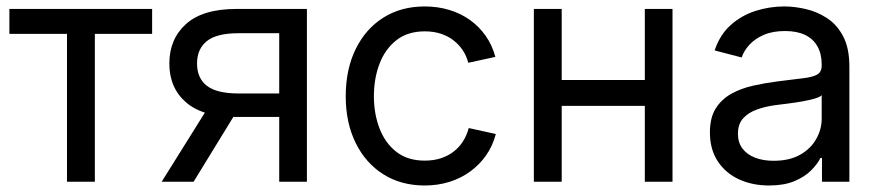

<svg xmlns="http://www.w3.org/2000/svg" viewBox="-20 -567 2744 599"><path d="M189 0V-461.4H9.3V-539.1H454.6V-461.4H275.9V0Z M937.5 0H851.1V-463.4H724.6Q655.8 -463.4 625.2 -438.7Q594.7 -414.1 594.7 -368.7Q594.7 -323.2 625.5 -299.3Q656.2 -275.4 724.6 -275.4H888.2V-202.1H718.3Q613.3 -202.1 560.8 -247.3Q508.3 -292.5 508.3 -368.7Q508.3 -445.3 560.5 -492.2Q612.8 -539.1 717.8 -539.1H937.5ZM584 0H484.4L636.7 -243.7H733.4Z M1305.2 11.7Q1231.4 11.7 1176 -23.2Q1120.6 -58.1 1089.6 -121.1Q1058.6 -184.1 1058.6 -266.6Q1058.6 -350.6 1089.6 -413.8Q1120.6 -477.1 1176 -512Q1231.4 -546.9 1305.2 -546.9Q1345.7 -546.9 1381.3 -536.1Q1417 -525.4 1445.8 -504.9Q1474.6 -484.4 1495.1 -455.3Q1515.6 -426.3 1525.4 -389.6L1440.9 -371.1Q1435.5 -392.6 1423.6 -410.4Q1411.6 -428.2 1394.5 -441.4Q1377.4 -454.6 1355 -461.9Q1332.5 -469.2 1305.2 -469.2Q1252 -469.2 1216.8 -441.7Q1181.6 -414.1 1164.1 -368.2Q1146.5 -322.3 1146.5 -266.6Q1146.5 -211.9 1164.1 -166.3Q1181.6 -120.6 1216.6 -93.3Q1251.5 -65.9 1305.2 -65.9Q1332.5 -65.9 1355.2 -73.2Q1377.9 -80.6 1395.5 -94.2Q1413.1 -107.9 1424.8 -126.7Q1436.5 -145.5 1442.4 -167.5L1526.9 -148.9Q1517.1 -111.8 1496.6 -82.5Q1476.1 -53.2 1447 -32Q1418 -10.7 1381.8 0.5Q1345.7 11.7 1305.2 11.7Z M2011.2 -317.4V-236.8H1711.4V-317.4ZM1732.4 -539.1V0H1645.5V-539.1ZM2078.1 -539.1V0H1991.7V-539.1Z M2379.4 11.7Q2327.6 11.7 2285.9 -7.3Q2244.1 -26.4 2219.5 -63.5Q2194.8 -100.6 2194.8 -153.8Q2194.8 -200.2 2213.1 -229Q2231.4 -257.8 2262 -274.7Q2292.5 -291.5 2329.8 -299.8Q2367.2 -308.1 2405.3 -313Q2454.6 -319.3 2484.6 -322.8Q2514.6 -326.2 2529.1 -334.2Q2543.5 -342.3 2543.5 -362.3V-365.7Q2543.5 -398.4 2530.5 -421.9Q2517.6 -445.3 2492.2 -457.8Q2466.8 -470.2 2429.2 -470.2Q2390.6 -470.2 2363 -458.3Q2335.4 -446.3 2318.1 -427.5Q2300.8 -408.7 2293.9 -387.7L2209.5 -409.7Q2226.1 -459 2259.8 -489Q2293.5 -519 2337.2 -533Q2380.9 -546.9 2427.2 -546.9Q2458.5 -546.9 2493.7 -538.8Q2528.8 -530.8 2559.8 -510.7Q2590.8 -490.7 2610.4 -453.9Q2629.9 -417 2629.9 -358.9V0H2544.4V-74.2H2539.6Q2530.3 -55.2 2510.3 -35.2Q2490.2 -15.1 2458 -1.7Q2425.8 11.7 2379.4 11.7ZM2393.6 -65.4Q2442.9 -65.4 2476.1 -84.2Q2509.3 -103 2526.4 -133.3Q2543.5 -163.6 2543.5 -196.8V-270Q2538.1 -264.2 2521.2 -259.3Q2504.4 -254.4 2482.2 -250.5Q2460 -246.6 2438.2 -243.9Q2416.5 -241.2 2401.4 -239.3Q2370.1 -235.4 2342.8 -225.8Q2315.4 -216.3 2298.8 -198.2Q2282.2 -180.2 2282.2 -149.4Q2282.2 -122.1 2296.6 -103.3Q2311 -84.5 2335.9 -75Q2360.8 -65.4 2393.6 -65.4Z"/></svg>

Font: Inter 18pt
Style: Regular
Weight: 400
Designer: Rasmus Andersson
Foundry: rsms
Version: Version 4.001;git-66647c0bb